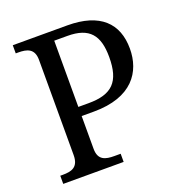

<svg xmlns="http://www.w3.org/2000/svg" viewBox="-130 -821 863 929"><g transform="rotate(-20 302.0 -357.0)"><path d="M38 0H349V-42H316C272 -42 234 -50 234 -109V-278H297C495 -278 565 -386 565 -505C565 -635 487 -714 319 -714H38V-672H51C95 -672 133 -663 133 -604V-114C133 -51 96 -42 51 -42H38ZM234 -325V-666H302C415 -666 457 -613 457 -501C457 -374 408 -325 287 -325Z"/></g></svg>

Font: Noto Serif Thai
Style: Regular
Weight: 400
Designer: Monotype Design Team
Foundry: Monotype Imaging Inc.
Version: Version 1.901